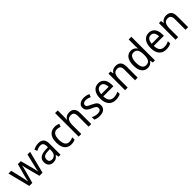

<svg xmlns="http://www.w3.org/2000/svg" viewBox="482 -2565 4379 4379"><g transform="rotate(-45 2671.5 -375.0)"><path d="M391 -311Q381 -348 373 -384Q365 -420 361 -444H358Q354 -419 346 -383Q338 -347 328 -310L243 -1H146L10 -537H98L164 -258Q174 -215 183 -171Q192 -127 197 -94H200Q205 -122 214 -165Q223 -208 233 -246L314 -537H408L486 -246Q495 -214 504.5 -173Q514 -132 519 -94H522Q525 -117 533 -156Q541 -195 551 -237L623 -537H709L572 -1H472Z M981 -546Q1070 -546 1111.5 -501Q1153 -456 1153 -364V0H1090L1075 -75H1072Q1042 -32 1006.5 -11Q971 10 913 10Q844 10 803 -32Q762 -74 762 -149Q762 -229 818.5 -273Q875 -317 989 -321L1069 -324V-357Q1069 -422 1044.5 -449Q1020 -476 973 -476Q938 -476 904.5 -465Q871 -454 840 -438L813 -502Q847 -521 890 -533.5Q933 -546 981 -546ZM1001 -260Q918 -257 884 -229Q850 -201 850 -149Q850 -103 873.5 -81Q897 -59 936 -59Q994 -59 1031.5 -98Q1069 -137 1069 -213V-263Z M1499 10Q1398 10 1338.5 -57Q1279 -124 1279 -265Q1279 -407 1340.5 -476.5Q1402 -546 1504 -546Q1541 -546 1574.5 -538.5Q1608 -531 1631 -519L1604 -448Q1582 -457 1555 -464Q1528 -471 1505 -471Q1367 -471 1367 -266Q1367 -167 1401 -115.5Q1435 -64 1502 -64Q1537 -64 1567 -72Q1597 -80 1623 -93V-19Q1572 10 1499 10Z M1822 -540Q1822 -498 1817 -463H1823Q1844 -504 1884 -525Q1924 -546 1971 -546Q2058 -546 2100.5 -499Q2143 -452 2143 -355V0H2058V-345Q2058 -410 2034 -441.5Q2010 -473 1957 -473Q1881 -473 1851.5 -423.5Q1822 -374 1822 -278V0H1737V-760H1822Z M2605 -147Q2605 -70 2554 -30Q2503 10 2414 10Q2365 10 2328 1.5Q2291 -7 2263 -23V-104Q2291 -87 2331.5 -74.5Q2372 -62 2414 -62Q2470 -62 2496 -83Q2522 -104 2522 -140Q2522 -171 2498.5 -193Q2475 -215 2409 -243Q2363 -263 2330.5 -284Q2298 -305 2280 -333.5Q2262 -362 2262 -405Q2262 -471 2312.5 -508.5Q2363 -546 2445 -546Q2488 -546 2526 -537Q2564 -528 2598 -511L2568 -443Q2539 -457 2507 -466Q2475 -475 2441 -475Q2395 -475 2369.5 -457Q2344 -439 2344 -409Q2344 -375 2370.5 -355.5Q2397 -336 2463 -307Q2507 -287 2539 -266.5Q2571 -246 2588 -217.5Q2605 -189 2605 -147Z M2910 -546Q2973 -546 3018 -515.5Q3063 -485 3086.5 -430.5Q3110 -376 3110 -306V-252H2784Q2788 -63 2936 -63Q2979 -63 3014 -72Q3049 -81 3087 -100V-25Q3050 -7 3013.5 1.5Q2977 10 2930 10Q2819 10 2758 -63Q2697 -136 2697 -264Q2697 -398 2754 -472Q2811 -546 2910 -546ZM2909 -476Q2854 -476 2822.5 -436Q2791 -396 2785 -320H3023Q3023 -387 2995.5 -431.5Q2968 -476 2909 -476Z M3469 -546Q3554 -546 3597 -500Q3640 -454 3640 -355V0H3555V-345Q3555 -473 3454 -473Q3379 -473 3349 -424.5Q3319 -376 3319 -278V0H3234V-536H3302L3314 -463H3319Q3342 -505 3382.5 -525.5Q3423 -546 3469 -546Z M3962 10Q3871 10 3818 -60Q3765 -130 3765 -267Q3765 -404 3818 -475Q3871 -546 3962 -546Q4015 -546 4051.5 -524Q4088 -502 4111 -467H4116Q4115 -484 4113 -506.5Q4111 -529 4111 -545V-760H4197V0H4128L4116 -71H4111Q4088 -35 4052 -12.5Q4016 10 3962 10ZM3978 -62Q4050 -62 4081 -108Q4112 -154 4112 -248V-269Q4112 -370 4082 -422Q4052 -474 3977 -474Q3914 -474 3883.5 -418.5Q3853 -363 3853 -266Q3853 -167 3884 -114.5Q3915 -62 3978 -62Z M4538 -546Q4601 -546 4646 -515.5Q4691 -485 4714.5 -430.5Q4738 -376 4738 -306V-252H4412Q4416 -63 4564 -63Q4607 -63 4642 -72Q4677 -81 4715 -100V-25Q4678 -7 4641.5 1.5Q4605 10 4558 10Q4447 10 4386 -63Q4325 -136 4325 -264Q4325 -398 4382 -472Q4439 -546 4538 -546ZM4537 -476Q4482 -476 4450.5 -436Q4419 -396 4413 -320H4651Q4651 -387 4623.5 -431.5Q4596 -476 4537 -476Z M5097 -546Q5182 -546 5225 -500Q5268 -454 5268 -355V0H5183V-345Q5183 -473 5082 -473Q5007 -473 4977 -424.5Q4947 -376 4947 -278V0H4862V-536H4930L4942 -463H4947Q4970 -505 5010.5 -525.5Q5051 -546 5097 -546Z"/></g></svg>

Font: Noto Sans Myanmar SemiCondensed
Style: Regular
Weight: 400
Width: 4
Designer: Monotype Design Team
Foundry: Monotype Imaging Inc.
Version: Version 2.107; ttfautohint (v1.8.4.7-5d5b)